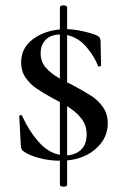

<svg xmlns="http://www.w3.org/2000/svg" viewBox="-20 -589 458 718"><path d="M231 11V102Q231 109 218 109Q204 109 204 102V12Q163 12 124.5 1.5Q86 -9 67 -24Q59 -28 58 -44L52 -153V-154Q52 -158 57 -158.5Q62 -159 63 -155Q88 -100 124 -59Q160 -18 204 -10V-207Q196 -212 180 -220Q140 -242 116 -258.5Q92 -275 75.5 -299Q59 -323 59 -355Q59 -408 100.5 -440.5Q142 -473 204 -479V-561Q204 -565 208 -567Q212 -569 218 -569Q223 -569 227 -567Q231 -565 231 -561V-480Q259 -479 289 -472.5Q319 -466 341 -457Q349 -453 352 -449Q355 -445 356 -438L358 -345Q358 -342 352.5 -340.5Q347 -339 346 -343Q336 -373 305.5 -410.5Q275 -448 231 -458V-281L253 -270Q296 -247 321.5 -230.5Q347 -214 365 -188.5Q383 -163 383 -128Q383 -74 341 -35Q299 4 231 11ZM204 -295V-460Q168 -459 150 -439.5Q132 -420 132 -390Q132 -359 150.5 -337Q169 -315 204 -295ZM304 -87Q304 -120 285 -145Q266 -170 231 -192V-8Q263 -10 283.5 -29.5Q304 -49 304 -87Z"/></svg>

Font: Cormorant Garamond SemiBold
Style: Regular
Weight: 600
Designer: Christian Thalmann (Catharsis Fonts)
Version: Version 3.000